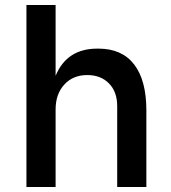

<svg xmlns="http://www.w3.org/2000/svg" viewBox="-20 -750 684 770"><path d="M86 0V-730H203V-446Q248 -555 370 -555H375Q469 -555 518 -491.5Q567 -428 567 -307V0H450V-324Q450 -382 417 -415.5Q384 -449 330 -449Q273 -449 238 -411Q203 -373 203 -311V0Z"/></svg>

Font: Cazoo Sans Medium
Style: Regular
Weight: 500
Designer: Jonathan Barnbrook, Julián Moncada
Foundry: Barnbrook Fonts
Version: Version 2.000;Glyphs 3.3 (3337)